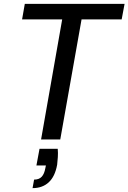

<svg xmlns="http://www.w3.org/2000/svg" viewBox="-20 -720 663 991"><path d="M192 0 301 -620H94L108 -700H623L608 -620H401L291 0ZM148 251 156 207Q182 207 195.5 192Q209 177 214 148L217 134H168L184 48H278Q280 70 278.5 91Q277 112 275 130Q264 191 231.5 221Q199 251 148 251Z"/></svg>

Font: DM Sans 18pt Medium
Style: Italic
Weight: 500
Italic angle: -10°
Designer: Colophon Foundry, Jonny Pinhorn
Foundry: Colophon Foundry
Version: Version 4.004;gftools[0.9.30]